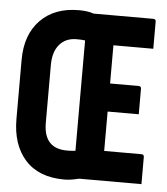

<svg xmlns="http://www.w3.org/2000/svg" viewBox="-52 -755 704 811"><g transform="rotate(5 300.0 -350.0)"><path d="M250 -709Q267 -709 283 -707Q299 -705 313 -700H566Q577 -700 577 -689V-574H408V-412H529Q540 -412 540 -401V-293H408V-126H566Q577 -126 577 -115V0H313Q292 5 278 7Q264 9 250 9Q142 9 84.5 -55Q27 -119 27 -229V-479Q27 -586 87 -647.5Q147 -709 250 -709ZM152 -223Q152 -114 251 -114Q262 -114 271 -114.5Q280 -115 287 -116V-584Q272 -586 251 -586Q205 -586 178.5 -555Q152 -524 152 -468Z"/></g></svg>

Font: Recursive Mn Lnr St
Style: Bold
Weight: 700
Monospace: yes
Version: Version 1.079;hotconv 1.0.112;makeotfexe 2.5.65598; ttfautoh